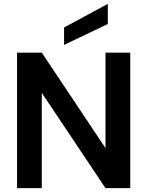

<svg xmlns="http://www.w3.org/2000/svg" viewBox="-20 -972 761 992"><path d="M68 0V-700H196L525 -207V-700H653V0H525L196 -492V0ZM311 -740V-830L537 -952V-848Z"/></svg>

Font: DeepMind Sans
Style: Bold
Weight: 700
Designer: Jonny Pinhorn / Modifications: Colophon Foundry
Foundry: Colophon Foundry
Version: Version 1.002; ttfautohint (v1.8.2)